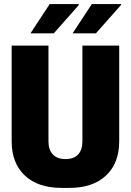

<svg xmlns="http://www.w3.org/2000/svg" viewBox="-20 -909 640 939"><path d="M282 10Q166 10 101.5 -50.5Q37 -111 37 -218V-686H217V-218Q217 -176 238.5 -153.5Q260 -131 300 -131Q341 -131 362 -153.5Q383 -176 383 -218V-686H563V-218Q563 -111 498.5 -50.5Q434 10 319 10ZM335 -746 429 -889H571L573 -886L449 -746ZM129 -746 223 -889H361L367 -886L243 -746Z"/></svg>

Font: Chivo Mono Medium ExtraBold
Style: Regular
Weight: 800
Monospace: yes
Version: Version 1.008